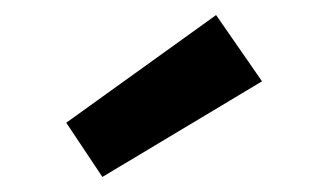

<svg xmlns="http://www.w3.org/2000/svg" viewBox="-20 -872 411 255"><path d="M116 -637 68 -709 267 -852 328 -764Z"/></svg>

Font: Yaldevi SemiBold
Style: Regular
Weight: 600
Designer: Sol Matas, Rajitha Manaperi, Kosala Senevirathne
Foundry: Mooniak
Version: Version 1.100